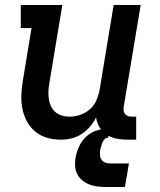

<svg xmlns="http://www.w3.org/2000/svg" viewBox="-20 -550 640 767"><path d="M223 8Q194 8 167 0Q140 -8 119.5 -25.5Q99 -43 86.5 -67Q74 -91 69 -118Q64 -145 65.5 -174Q67 -203 72 -232L106 -438H63V-530H229L177 -217Q174 -201 173.5 -185.5Q173 -170 175 -155Q177 -140 183.5 -126Q190 -112 201 -102.5Q212 -93 226.5 -88.5Q241 -84 257 -84Q279 -84 300 -91Q321 -98 338.5 -113Q356 -128 365 -149Q374 -170 378 -191L434 -530H542L474 -122Q473 -114 474 -107Q475 -100 479.5 -94.5Q484 -89 491 -86.5Q498 -84 506 -84H524V8H491Q468 8 446.5 4Q425 0 407 -11.5Q389 -23 378 -41Q367 -59 364 -81Q354 -61 339 -43.5Q324 -26 305 -14Q286 -2 265 3Q244 8 223 8ZM404 197Q387 197 369.5 195Q352 193 337 187Q322 181 309 170.5Q296 160 288.5 145.5Q281 131 280 113.5Q279 96 282 79Q286 56 297 33Q308 10 327 -6.5Q346 -23 370 -30Q394 -37 418 -37L412 0Q404 0 398 6Q392 12 389 19.5Q386 27 384 34.5Q382 42 380 49Q379 59 379.5 69.5Q380 80 385.5 88Q391 96 400 99.5Q409 103 420 103H495L479 197Z"/></svg>

Font: Iosevka Curly Slab SmBdEx
Style: Italic
Weight: 600
Width: 7
Italic angle: -9°
Monospace: yes
Designer: Belleve Invis
Foundry: Belleve Invis
Version: Version 11.1.0; ttfautohint (v1.8.3)